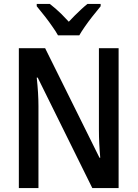

<svg xmlns="http://www.w3.org/2000/svg" viewBox="-20 -960 702 980"><path d="M76.2 0V-713.9H210.4L487.8 -154.8H491.7Q488.3 -191.9 486.6 -227.5Q484.9 -263.2 484.9 -297.4V-713.9H585.4V0H451.2L172.4 -564H167.5Q171.9 -522.9 174.1 -486.8Q176.3 -450.7 176.3 -418.5V0ZM275.9 -779.8Q270.5 -789.6 263.4 -800.8Q256.3 -812 247.1 -824.7Q231.4 -847.7 211.2 -873.8Q190.9 -899.9 167.5 -928.2V-939.9H234.4Q250 -927.7 264.2 -915.5Q278.3 -903.3 294.2 -887.7Q310.1 -872.1 331.1 -849.1Q344.7 -863.8 361.3 -880.4Q377.9 -897 394.8 -912.6Q411.6 -928.2 426.3 -939.9H493.7V-928.2Q470.7 -900.4 449.7 -873.5Q428.7 -846.7 412.6 -823.2Q403.8 -811 397 -800Q390.1 -789.1 384.8 -779.8Z"/></svg>

Font: Open Sans
Style: Regular
Weight: 600
Width: 3
Foundry: Ascender Corporation
Version: Version 1.000